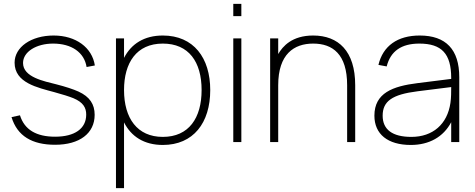

<svg xmlns="http://www.w3.org/2000/svg" viewBox="-20 -740 2472 1000"><path d="M267 14C394.5 14 473 -45.5 473 -142C473 -197 447.5 -236 389 -263C362.5 -275 320 -289 274.5 -300.5C210 -317 100 -337.5 100 -412C100 -470.5 169.5 -513 256.5 -513C353 -513 419 -467 431 -391L474 -399C460 -492.5 375 -555 259.5 -555C142 -555 56 -494.5 56 -413.5C56 -308.5 175.5 -284 263 -260C304 -249 341.5 -237 362.5 -228.5C413.5 -207 429 -179 429 -143C429 -70 369 -28 267 -28C169.5 -28 107.5 -64 84 -139.5L40 -130C70 -31.5 147 14 267 14Z M626 240V-102.5C663 -29.5 730 15 828 15C987 15 1075 -100 1075 -271C1075 -438 989 -555 828 -555C731 -555 663.5 -511.5 626 -438.5V-540H584V240ZM828 -27C695 -27 626 -124 626 -271C626 -413 691 -513 828 -513C963 -513 1030 -418 1030 -271C1030 -126 964 -27 828 -27Z M1237 -656V-720H1195V-656ZM1237 0V-540H1195V0Z M1788 0H1830V-296C1830 -474.5 1742 -555 1611 -555C1501 -555 1452.5 -499 1429 -458.5V-540H1387V0H1429V-296C1429 -458 1511 -513 1611 -513C1712.5 -513 1788 -458 1788 -296Z M2166 -555C2050.5 -555 1974.5 -501 1951 -402L1994 -394C2014 -473.5 2070.5 -513 2164 -513C2280.5 -513 2330 -460 2330 -334V-329L2154.5 -307C2026 -291 1930 -256 1930 -137.5C1930 -41 2000 15 2119.5 15C2215.5 15 2289.5 -27 2330 -103.5V0H2372V-338C2372 -482 2302.5 -555 2166 -555ZM2330 -286.5C2330 -262.5 2330 -230.5 2326 -204C2310 -93 2234 -27 2122.5 -27C2024 -27 1973 -65 1973 -137.5C1973 -213 2023 -248 2154.5 -264.5Z"/></svg>

Font: Vela Sans ExtLt
Style: Regular
Weight: 200
Designer: Principal design: Mikhail Sharanda - project Manrope.
Design modification: Ravid Balaliev
Foundry: Mikhail Sharanda
Version: Version 1.001